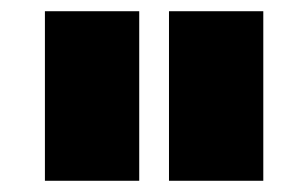

<svg xmlns="http://www.w3.org/2000/svg" viewBox="-20 -721 549 342"><path d="M60 -701V-399H228V-701ZM281 -701V-399H449V-701Z"/></svg>

Font: Montserrat arm Black
Style: Regular
Weight: 900
Designer: Julieta Ulanovsky
Foundry: Julieta Ulanovsky
Version: Version 6.000;PS 006.000;hotconv 1.0.88;makeotf.lib2.5.64775